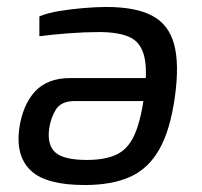

<svg xmlns="http://www.w3.org/2000/svg" viewBox="-20 -519 579 551"><path d="M223 12Q113 12 69 -29Q25 -70 35 -149Q45 -218 80.5 -256.5Q116 -295 182 -295H457L447 -229H195Q155 -229 140 -204Q125 -179 121 -149Q115 -102 139.5 -81Q164 -60 229 -60Q282 -60 314.5 -75.5Q347 -91 365 -130Q383 -169 393 -238Q404 -316 394 -357Q384 -398 352 -412.5Q320 -427 264 -427Q224 -427 177.5 -423.5Q131 -420 93 -415V-472Q117 -482 151 -487.5Q185 -493 221 -496Q257 -499 285 -499Q369 -499 416.5 -474Q464 -449 479.5 -392.5Q495 -336 482 -242Q469 -147 437.5 -91Q406 -35 353.5 -11.5Q301 12 223 12Z"/></svg>

Font: Exo 2
Style: Italic
Weight: 400
Italic angle: -8°
Designer: Natanael Gama
Foundry: Natanael Gama
Version: Version 2.010